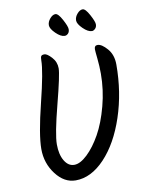

<svg xmlns="http://www.w3.org/2000/svg" viewBox="-98 -993 788 1049"><g transform="rotate(-10 296.0 -468.0)"><path d="M465 -799Q443 -799 416 -825.5Q389 -852 389 -871Q389 -890 404 -907.5Q419 -925 434.5 -925Q450 -925 471 -886Q492 -847 492 -832Q492 -817 483 -808Q474 -799 465 -799ZM314 -799Q292 -799 265 -825.5Q238 -852 238 -871Q238 -890 253 -907.5Q268 -925 283.5 -925Q299 -925 320 -886Q341 -847 341 -831.5Q341 -816 332.5 -807.5Q324 -799 314 -799ZM472 -562Q472 -604 467.5 -646Q463 -688 463 -698Q463 -719 481 -719Q504 -719 534 -684.5Q564 -650 564 -596Q564 -442 519 -307Q474 -172 398 -91.5Q322 -11 236 -11Q173 -11 126.5 -72Q80 -133 80 -212Q80 -291 122 -460.5Q164 -630 164 -689Q164 -706 168 -712.5Q172 -719 186.5 -719Q201 -719 225.5 -692.5Q250 -666 250 -630.5Q250 -595 209 -437Q168 -279 168 -222.5Q168 -166 189 -131Q210 -96 243 -96Q276 -96 316 -134Q356 -172 390.5 -233.5Q425 -295 448.5 -383.5Q472 -472 472 -562Z"/></g></svg>

Font: Kalam
Style: Regular
Weight: 400
Designer: Lipi Raval (Devanagari and Latin), Jonny Pinhorn (Latin)
Foundry: Indian Type Foundry
Version: Version 2.001;PS 1.0;hotconv 1.0.79;makeotf.lib2.5.61930; tt